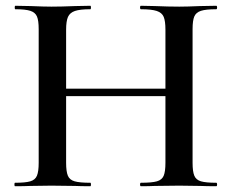

<svg xmlns="http://www.w3.org/2000/svg" viewBox="-20 -645 802 665"><path d="M468 -613Q465 -613 465 -619Q465 -625 468 -625L516 -624Q564 -622 601 -622Q628 -622 674 -624L729 -625Q732 -625 732 -619Q732 -613 729 -613Q693 -613 676 -607.5Q659 -602 653 -588Q647 -574 647 -544V-81Q647 -51 653 -36.5Q659 -22 676 -17Q693 -12 729 -12Q732 -12 732 -6Q732 0 729 0Q695 0 674 -1L601 -2L516 -1Q498 0 468 0Q465 0 465 -6Q465 -12 468 -12Q506 -12 523.5 -17Q541 -22 547 -36.5Q553 -51 553 -81V-542Q553 -572 547 -586.5Q541 -601 523 -607Q505 -613 468 -613ZM158 -338H596V-312H158ZM33 -613Q31 -613 31 -619Q31 -625 33 -625L86 -624Q132 -622 158 -622Q193 -622 241 -624L293 -625Q295 -625 295 -619Q295 -613 293 -613Q257 -613 239.5 -607Q222 -601 215.5 -586.5Q209 -572 209 -542V-81Q209 -51 215 -36.5Q221 -22 238.5 -17Q256 -12 293 -12Q295 -12 295 -6Q295 0 293 0Q259 0 240 -1L158 -2L85 -1Q66 0 32 0Q30 0 30 -6Q30 -12 32 -12Q68 -12 85 -17Q102 -22 108 -36.5Q114 -51 114 -81V-544Q114 -574 108 -588Q102 -602 85 -607.5Q68 -613 33 -613Z"/></svg>

Font: Cormorant SC SemiBold
Style: Regular
Weight: 600
Designer: Christian Thalmann (Catharsis Fonts)
Foundry: Catharsis Fonts
Version: Version 4.000